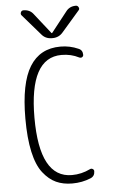

<svg xmlns="http://www.w3.org/2000/svg" viewBox="-63 -997 626 1048"><g transform="rotate(-5 250.0 -472.5)"><path d="M393.6 -955.1Q403.3 -955.1 408.2 -945.3Q413.1 -935.5 406.2 -928.7L309.6 -817.4Q287.1 -790 252 -790H248Q211.9 -790 190.4 -817.4L93.8 -928.7Q87.9 -935.5 91.8 -945.3Q95.7 -955.1 106.4 -955.1Q141.6 -955.1 161.1 -928.7L248 -818.4Q249 -817.4 250 -817.4L252 -818.4L338.9 -928.7Q358.4 -955.1 393.6 -955.1ZM290 9.8Q240.2 9.8 201.7 -7.8Q163.1 -25.4 130.9 -66.4Q98.6 -107.4 82 -182.6Q65.4 -257.8 65.4 -365.2Q65.4 -558.6 121.6 -649.4Q177.7 -740.2 290 -740.2Q341.8 -740.2 387.7 -719.7Q410.2 -710.9 410.2 -684.6Q410.2 -676.8 403.3 -672.4Q396.5 -668 387.7 -671.9Q344.7 -694.3 292 -694.3Q115.2 -694.3 115.2 -365.2Q115.2 -36.1 292 -36.1Q344.7 -36.1 392.6 -59.6Q400.4 -63.5 407.7 -59.1Q415 -54.7 415 -46.9Q415 -19.5 391.6 -9.8Q344.7 9.8 290 9.8Z"/></g></svg>

Font: Rounded-L Mgen+ 1m light
Style: Regular
Weight: 200
Designer: [Source Han Sans]
Ryoko NISHIZUKA  (kana & ideographs); Paul D. Hunt (Latin, Greek & Cyrillic); Wenlong ZHANG  (bopomofo
Version: Version 1.059.20150602